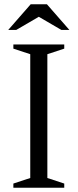

<svg xmlns="http://www.w3.org/2000/svg" viewBox="-20 -878 363 898"><path d="M280.5 -19.5V0H42.5V-19.5L121.5 -45.5V-624.5L42.5 -650.5V-670H280.5V-650.5L201.5 -624.5V-45.5ZM267 -738 161.5 -799.5 56 -738H18.5L123.5 -858H199.5L304.5 -738Z"/></svg>

Font: Newsreader Text
Style: Regular
Weight: 400
Designer: Hugues Gentile
Foundry: Production Type
Version: Version 1.002